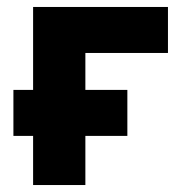

<svg xmlns="http://www.w3.org/2000/svg" viewBox="-20 -531 522 551"><path d="M75 0V-511H462V-379H225V0ZM18.5 -141V-273H345.5V-141Z"/></svg>

Font: Overpass Black
Style: Regular
Weight: 900
Designer: Delve Withrington, Dave Bailey, Thomas Jockin
Foundry: Delve Fonts LLC
Version: Version 4.000; ttfautohint (v1.8.3)